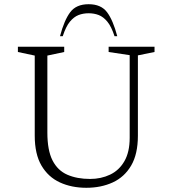

<svg xmlns="http://www.w3.org/2000/svg" viewBox="-20 -882 819 912"><path d="M390 10Q320 10 264.5 -15.5Q209 -41 177 -95.5Q145 -150 145 -238V-618L65 -635V-660H285V-635L205 -618V-252Q205 -168 229.5 -120Q254 -72 300 -52Q346 -32 408 -32Q460 -32 503 -52.5Q546 -73 571 -116.5Q596 -160 596 -227V-620L496 -635V-660H714V-635L635 -619V-238Q635 -150 603 -95.5Q571 -41 515.5 -15.5Q460 10 390 10ZM265 -710Q285 -786 313.5 -824Q342 -862 401 -862Q460 -862 488.5 -824Q517 -786 537 -710H524Q509 -756 490 -779Q471 -802 449 -810.5Q427 -819 401 -819Q375 -819 353 -810.5Q331 -802 312 -779Q293 -756 278 -710Z"/></svg>

Font: Spectral ExtraLight
Style: Regular
Weight: 275
Designer: Jean-Baptiste Levee
Foundry: Production Type
Version: Version 2.001